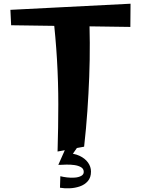

<svg xmlns="http://www.w3.org/2000/svg" viewBox="-20 -803 759 1034"><path d="M290 13Q294 -121 294 -241Q294 -361 287 -480.5Q280 -600 265 -730L459 -761Q463 -665 463.5 -572.5Q464 -480 460.5 -389Q457 -298 450.5 -204.5Q444 -111 433 -13ZM682 -658 40 -667 36 -750 683 -783ZM303 208 305 146Q320 150 341 152.5Q362 155 382.5 153.5Q403 152 417 144.5Q431 137 431 123Q431 106 416.5 97.5Q402 89 381 86Q360 83 337.5 83.5Q315 84 300 85L336 22Q378 22 408 36Q438 50 454 72.5Q470 95 470 121Q470 153 453 172.5Q436 192 409.5 201Q383 210 354.5 211Q326 212 303 208ZM294 85 340 -19 406 -23 334 80Z"/></svg>

Font: Marhey Medium
Style: Regular
Weight: 500
Designer: Nur Syamsi & Bustanul Arifin
Foundry: Namelatype
Version: Version 1.000